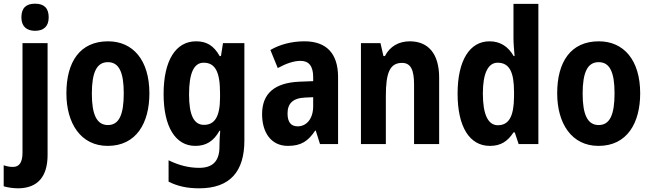

<svg xmlns="http://www.w3.org/2000/svg" viewBox="-59 -781 3529 1041"><path d="M57 -687C57 -637 86 -614 131 -614C177 -614 205 -637 205 -687C205 -738 179 -761 131 -761C84 -761 57 -739 57 -687ZM40 240C146 239 199 176 199 59V-547H63V47C63 102 44 124 11 124C-6 124 -22 121 -39 115V229C-16 236 13 240 40 240Z M751 -275C751 -456 661 -557 527 -557C374 -557 301 -445 301 -275C301 -112 379 10 525 10C680 10 751 -114 751 -275ZM439 -273C439 -388 465 -444 526 -444C587 -444 612 -388 612 -275C612 -160 587 -103 526 -103C465 -103 439 -161 439 -273Z M1004 -557C893 -557 828 -452 828 -271C828 -94 892 10 1000 10C1058 10 1099 -15 1131 -72H1135C1133 -49 1131 -18 1131 4V14C1131 96 1091 129 1021 129C966 129 912 116 855 88V204C905 229 956 240 1021 240C1189 240 1266 148 1266 -19V-547H1150L1139 -477H1132C1100 -534 1061 -557 1004 -557ZM1045 -441C1107 -441 1134 -393 1134 -277V-252C1134 -149 1105 -104 1047 -104C992 -104 966 -157 966 -269C966 -384 992 -441 1045 -441Z M1592 -557C1523 -557 1458 -540 1407 -510L1447 -412C1493 -437 1534 -451 1571 -451C1616 -451 1639 -422 1639 -363V-341L1563 -338C1432 -332 1362 -276 1362 -162C1362 -65 1409 10 1502 10C1574 10 1612 -16 1650 -73H1653L1676 0H1774V-363C1774 -492 1710 -557 1592 -557ZM1595 -252 1639 -254V-205C1639 -137 1603 -96 1555 -96C1520 -96 1500 -117 1500 -166C1500 -219 1528 -249 1595 -252Z M2163 -557C2104 -557 2055 -530 2028 -477H2020L2004 -547H1898V0H2033V-261C2033 -387 2055 -440 2121 -440C2169 -440 2186 -400 2186 -323V0H2322V-360C2322 -491 2262 -557 2163 -557Z M2597 10C2658 10 2694 -16 2725 -63H2732L2753 0H2860V-760H2725V-575C2725 -547 2728 -512 2731 -477H2726C2697 -528 2654 -557 2595 -557C2488 -557 2422 -454 2422 -273C2422 -93 2487 10 2597 10ZM2640 -102C2588 -102 2559 -159 2559 -274C2559 -383 2587 -441 2639 -441C2703 -441 2728 -390 2728 -283V-256C2727 -151 2701 -102 2640 -102Z M3412 -275C3412 -456 3322 -557 3188 -557C3035 -557 2962 -445 2962 -275C2962 -112 3040 10 3186 10C3341 10 3412 -114 3412 -275ZM3100 -273C3100 -388 3126 -444 3187 -444C3248 -444 3273 -388 3273 -275C3273 -160 3248 -103 3187 -103C3126 -103 3100 -161 3100 -273Z"/></svg>

Font: Noto Sans Armenian Condensed
Style: Bold
Weight: 700
Width: 3
Designer: Monotype Design Team
Foundry: Monotype Imaging Inc.
Version: Version 2.008